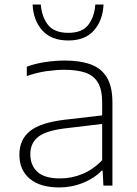

<svg xmlns="http://www.w3.org/2000/svg" viewBox="-20 -814 600 842"><path d="M239.5 8Q156 8 110.5 -30.2Q65 -68.5 65 -135.5Q65 -202 111.5 -239.2Q158 -276.5 264.5 -289L428 -308V-364.5Q428 -422 408.8 -453Q389.5 -484 352.5 -496Q315.5 -508 262.5 -508Q227.5 -508 184.5 -502Q141.5 -496 97.5 -480.5V-521.5Q133.5 -535 178 -541.8Q222.5 -548.5 264 -548.5Q330.5 -548.5 377.2 -531.8Q424 -515 448.5 -474.8Q473 -434.5 473 -364.5V0H433.5L430 -65.5H425.5Q395 -33 345 -12.5Q295 8 239.5 8ZM113 -138Q113 -88.5 144.5 -60Q176 -31.5 243.5 -31.5Q295 -31.5 342.5 -51.5Q390 -71.5 428 -111.5V-270.5L265 -251Q182 -241 147.5 -213.8Q113 -186.5 113 -138ZM279.5 -636.5Q204.5 -636.5 165.2 -681Q126 -725.5 123 -794H159Q163 -740 190.5 -705Q218 -670 279.5 -670Q340.5 -670 367.2 -705Q394 -740 398 -794H434Q431 -725 392.2 -680.8Q353.5 -636.5 279.5 -636.5Z"/></svg>

Font: Encode Sans Expanded ExtraLight
Style: Regular
Weight: 200
Width: 7
Designer: Multiple Designers
Foundry: Impallari Type
Version: Version 3.000; ttfautohint (v1.8.3) -l 8 -r 50 -G 200 -x 14 